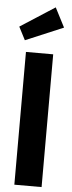

<svg xmlns="http://www.w3.org/2000/svg" viewBox="-62 -967 372 997"><g transform="rotate(5 124.0 -468.0)"><path d="M195 0H53V-692H195ZM239 -835 42 -752 7 -820 187 -936Z"/></g></svg>

Font: Fira Sans Compressed SemiBold
Style: Regular
Weight: 600
Width: 1
Designer: bBox Type GmbH & Carrois Corporate GbR & Edenspiekermann AG
Foundry: bBox Type GmbH & Carrois Corporate GbR & Edenspiekermann AG
Version: Version 4.301